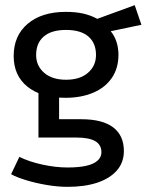

<svg xmlns="http://www.w3.org/2000/svg" viewBox="-20 -496 586 744"><path d="M234 -117Q140 -117 86.5 -160Q33 -203 33 -279Q33 -358 87.5 -404Q142 -450 235 -450Q273 -450 302 -443.5Q331 -437 357 -423L502 -476L528 -400L409 -375Q424 -357 431.5 -333.5Q439 -310 439 -284Q439 -231 413 -193.5Q387 -156 340.5 -136.5Q294 -117 234 -117ZM242 228Q203 228 159.5 220.5Q116 213 79 201.5Q42 190 23 179L55 112Q94 131 145 142Q196 153 242 153Q285 153 314 146.5Q343 140 358 126.5Q373 113 373 94Q373 65 349 51Q325 37 276 37H129V-159L209 -136V-34H295Q377 -34 418.5 -2.5Q460 29 460 89Q460 134 432.5 165Q405 196 356.5 212Q308 228 242 228ZM236 -187Q290 -187 321 -214Q352 -241 352 -283Q352 -329 322.5 -354.5Q293 -380 236 -380Q179 -380 149.5 -354.5Q120 -329 120 -283Q120 -241 151 -214Q182 -187 236 -187Z"/></svg>

Font: Podkova Medium
Style: Regular
Weight: 500
Designer: Ilya Yudin
Foundry: Cyreal (www.cyreal.org)
Version: Version 2.103